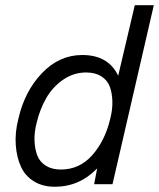

<svg xmlns="http://www.w3.org/2000/svg" viewBox="-20 -710 613 740"><path d="M499.5 -689.9H572.8L413.6 0H342.8L354.5 -61Q286.1 9.8 191.4 9.8Q144.5 9.8 110.8 -11Q77.1 -31.7 60.8 -67.4Q44.4 -103 40.8 -150.6Q37.1 -198.2 50.8 -252Q74.7 -357.9 141.6 -428Q208.5 -498 296.9 -498Q397.9 -498 435.5 -418ZM404.8 -252Q414.1 -287.6 413.1 -320.1Q412.1 -352.5 402.8 -377Q393.6 -401.4 370.1 -416Q346.7 -430.7 312 -430.7Q263.7 -430.7 223.4 -402.8Q183.1 -375 158.4 -332.3Q133.8 -289.6 121.1 -236.3Q111.8 -200.2 113 -167.7Q114.3 -135.3 123.8 -110.6Q133.3 -85.9 156.7 -71.3Q180.2 -56.6 214.4 -56.6Q286.6 -56.6 335.7 -112.1Q384.8 -167.5 404.8 -252Z"/></svg>

Font: HK Grotesk Italic
Style: Regular
Weight: 400
Italic angle: -13°
Designer: Alfredo Marco Pradil and Stefan Peev
Foundry: Hanken Design Co.
Version: Version 1.000;PS 001.000;hotconv 1.0.88;makeotf.lib2.5.64775